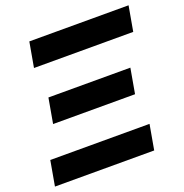

<svg xmlns="http://www.w3.org/2000/svg" viewBox="-130 -805 877 917"><g transform="rotate(-20 308.0 -346.5)"><path d="M-4.9 0 17.6 -127H522L499.5 0ZM94.7 -566.4 117.2 -693.4H621.6L599.1 -566.4ZM88.9 -283.7 111.3 -410.6H527.8L505.4 -283.7Z"/></g></svg>

Font: Cascadia Mono
Style: Bold Italic
Weight: 700
Italic angle: -10°
Monospace: yes
Designer: Aaron Bell
Foundry: Saja Typeworks
Version: Version 2404.023; ttfautohint (v1.8.4)